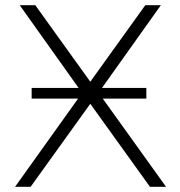

<svg xmlns="http://www.w3.org/2000/svg" viewBox="-20 -720 695 740"><path d="M620 0H558L328 -320L98 0H38L281 -340H102V-381H283L56 -700H116L328 -405L540 -700H600L373 -381H544V-340H376Z"/></svg>

Font: Montserrat Alternates Light
Style: Regular
Weight: 300
Designer: Julieta Ulanovsky
Foundry: Julieta Ulanovsky
Version: Version 7.200